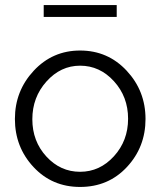

<svg xmlns="http://www.w3.org/2000/svg" viewBox="-20 -730 635 760"><path d="M442 -663H153V-710H442ZM297 10Q186 10 112.5 -69Q39 -148 39 -259Q39 -370 113.5 -450Q188 -530 297 -530Q407 -530 481.5 -450Q556 -370 556 -259Q556 -148 482.5 -69Q409 10 297 10ZM297 -470Q220 -470 164 -407.5Q108 -345 108 -258Q108 -171 163.5 -110.5Q219 -50 297 -50Q375 -50 431 -111.5Q487 -173 487 -260Q487 -347 431 -408.5Q375 -470 297 -470Z"/></svg>

Font: Raleway
Style: Regular
Weight: 400
Designer: Matt McInerney, Pablo Impallari, Rodrigo Fuenzalida
Foundry: Matt McInerney, Pablo Impallari, Rodrigo Fuenzalida
Version: Version 1.000;PS 001.001;hotconv 1.0.56; ttfautohint (v1.5)